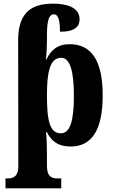

<svg xmlns="http://www.w3.org/2000/svg" viewBox="-20 -787 618 1047"><path d="M10 240H314V186H294C261 186 236 175 236 118V55C236 10 234 -44 231 -66H236C261 -16 298 12 365 12C478 12 540 -74 540 -267C540 -460 476 -546 360 -546C292 -546 258 -513 233 -463H230C234 -492 236 -533 236 -568V-594C236 -682 249 -709 274 -709C300 -709 307 -669 307 -614C391 -614 414 -644 414 -682C414 -723 385 -767 267 -767C131 -767 79 -697 79 -566L80 119C80 175 54 186 21 186H10ZM312 -60C252 -60 236 -127 236 -267C236 -394 252 -472 314 -472C362 -472 383 -398 383 -265C383 -127 362 -60 312 -60Z"/></svg>

Font: Noto Serif Condensed ExtraBold
Style: Regular
Weight: 800
Width: 3
Designer: Monotype Design Team
Foundry: Monotype Imaging Inc.
Version: Version 2.013